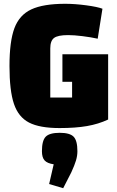

<svg xmlns="http://www.w3.org/2000/svg" viewBox="-20 -660 615 1012"><path d="M30 0ZM550 -374V-30Q499 -6 438.5 4.5Q378 15 294 15Q189 15 133 -14Q77 -43 53.5 -112.5Q30 -182 30 -312Q30 -442 56 -511.5Q82 -581 145 -610.5Q208 -640 324 -640Q375 -640 434.5 -632Q494 -624 520 -614L495 -456Q459 -464 414.5 -469.5Q370 -475 339 -475Q285 -475 265 -460Q245 -445 245 -405V-146H360V-229H309V-374ZM239 310 263 206Q229 201 215 185.5Q201 170 201 137Q201 81 221 60.5Q241 40 295 40Q348 40 368 60.5Q388 81 388 137Q388 161 380.5 186Q373 211 356 248L313 332Z"/></svg>

Font: Changa Black
Style: Regular
Weight: 900
Designer: Eduardo Rodriguez Tunni
Foundry: Eduardo Rodriguez Tunni
Version: Version 2.001; ttfautohint (v1.5.10-5e6f)